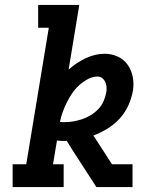

<svg xmlns="http://www.w3.org/2000/svg" viewBox="-20 -755 640 775"><path d="M31 0V-92H86L177 -643H134V-735H300L257 -474Q288 -502 326 -520Q364 -538 403 -538Q431 -538 455.5 -526.5Q480 -515 495 -494Q510 -473 515.5 -446Q521 -419 517 -392Q512 -361 499 -331.5Q486 -302 464.5 -278Q443 -254 415 -236.5Q387 -219 357 -208L432 -92H515V0H369L274 -147L249 -187Q246 -186 243 -186Q240 -186 237 -186Q230 -186 223 -186.5Q216 -187 210 -188L194 -92H237V0ZM243 -262Q261 -262 279 -265.5Q297 -269 314.5 -275Q332 -281 348.5 -291.5Q365 -302 378 -316Q391 -330 398.5 -347.5Q406 -365 409 -383Q411 -393 410 -404Q409 -415 405 -424Q401 -433 393 -439.5Q385 -446 374 -446Q354 -446 334.5 -435.5Q315 -425 299 -410.5Q283 -396 271 -378Q259 -360 249.5 -341Q240 -322 233 -302.5Q226 -283 222 -263Q227 -262 232.5 -262Q238 -262 243 -262Z"/></svg>

Font: Iosevka Curly Slab SmBdEx
Style: Italic
Weight: 600
Width: 7
Italic angle: -9°
Monospace: yes
Designer: Belleve Invis
Foundry: Belleve Invis
Version: Version 11.1.0; ttfautohint (v1.8.3)